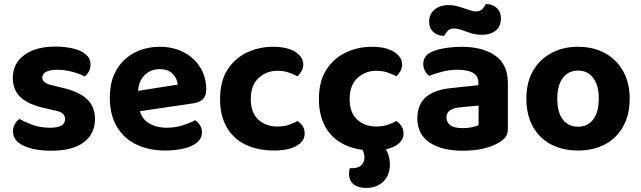

<svg xmlns="http://www.w3.org/2000/svg" viewBox="-20 -725 3151 944"><path d="M447 -140Q447 -67 392 -25.5Q337 16 232 16Q150 16 97 -8Q44 -32 44 -79Q44 -100 53 -115.5Q62 -131 76 -140Q104 -124 141.5 -110.5Q179 -97 227 -97Q300 -97 300 -139Q300 -157 287 -167.5Q274 -178 244 -183L202 -193Q122 -210 82.5 -245.5Q43 -281 43 -343Q43 -413 99.5 -454.5Q156 -496 252 -496Q300 -496 339.5 -486.5Q379 -477 402 -457.5Q425 -438 425 -409Q425 -389 417 -374Q409 -359 396 -349Q385 -356 362.5 -364Q340 -372 313.5 -377Q287 -382 264 -382Q228 -382 208 -372.5Q188 -363 188 -343Q188 -330 199.5 -320.5Q211 -311 240 -305L280 -295Q369 -275 408 -237.5Q447 -200 447 -140Z M612 -170 606 -270 854 -309Q852 -337 830 -361Q808 -385 765 -385Q720 -385 690 -354.5Q660 -324 658 -268L663 -199Q672 -144 710 -120.5Q748 -97 800 -97Q842 -97 879 -109Q916 -121 939 -134Q954 -125 963.5 -109Q973 -93 973 -75Q973 -45 949.5 -25Q926 -5 884.5 5Q843 15 790 15Q713 15 651.5 -14Q590 -43 555 -101Q520 -159 520 -246Q520 -310 540.5 -357Q561 -404 595.5 -434.5Q630 -465 673.5 -480Q717 -495 764 -495Q833 -495 884.5 -467.5Q936 -440 965 -393Q994 -346 994 -284Q994 -253 977 -237Q960 -221 930 -217Z M1344 -377Q1290 -377 1251.5 -341.5Q1213 -306 1213 -238Q1213 -171 1250 -137Q1287 -103 1343 -103Q1376 -103 1400.5 -111.5Q1425 -120 1443 -130Q1460 -118 1469 -103.5Q1478 -89 1478 -68Q1478 -31 1438 -8Q1398 15 1327 15Q1248 15 1188 -13.5Q1128 -42 1095 -99Q1062 -156 1062 -238Q1062 -325 1098 -381.5Q1134 -438 1193.5 -466.5Q1253 -495 1323 -495Q1392 -495 1431.5 -470Q1471 -445 1471 -408Q1471 -390 1462.5 -375.5Q1454 -361 1443 -350Q1424 -360 1399.5 -368.5Q1375 -377 1344 -377Z M1830 -377Q1776 -377 1737.5 -341.5Q1699 -306 1699 -238Q1699 -171 1736 -137Q1773 -103 1829 -103Q1862 -103 1886.5 -111.5Q1911 -120 1929 -130Q1946 -118 1955 -103.5Q1964 -89 1964 -68Q1964 -31 1924 -8Q1884 15 1813 15Q1734 15 1674 -13.5Q1614 -42 1581 -99Q1548 -156 1548 -238Q1548 -325 1584 -381.5Q1620 -438 1679.5 -466.5Q1739 -495 1809 -495Q1878 -495 1917.5 -470Q1957 -445 1957 -408Q1957 -390 1948.5 -375.5Q1940 -361 1929 -350Q1910 -360 1885.5 -368.5Q1861 -377 1830 -377ZM1751 -4 1832 -33Q1868 -12 1882.5 18.5Q1897 49 1897 84Q1897 135 1865.5 167Q1834 199 1779 199Q1741 199 1718.5 181Q1696 163 1696 130Q1696 114 1700 102H1711Q1743 102 1757.5 86.5Q1772 71 1772 48Q1772 37 1767 22Q1762 7 1751 -4Z M2255 -95Q2278 -95 2300.5 -99.5Q2323 -104 2333 -110V-206L2249 -198Q2215 -196 2195 -184Q2175 -172 2175 -148Q2175 -124 2194 -109.5Q2213 -95 2255 -95ZM2249 -495Q2353 -495 2415 -451.5Q2477 -408 2477 -317V-90Q2477 -65 2464 -49.5Q2451 -34 2431 -23Q2401 -5 2356.5 5.5Q2312 16 2255 16Q2153 16 2092.5 -24Q2032 -64 2032 -143Q2032 -211 2074 -247.5Q2116 -284 2199 -292L2332 -306V-318Q2332 -352 2305.5 -367Q2279 -382 2230 -382Q2192 -382 2155.5 -373Q2119 -364 2090 -352Q2078 -360 2069.5 -376.5Q2061 -393 2061 -411Q2061 -453 2107 -472Q2136 -484 2174.5 -489.5Q2213 -495 2249 -495ZM2182 -700Q2210 -700 2235.5 -692.5Q2261 -685 2283 -677Q2305 -669 2320 -669Q2341 -669 2352.5 -681.5Q2364 -694 2368 -705H2373Q2401 -705 2422 -686Q2443 -667 2443 -635Q2443 -595 2417 -574.5Q2391 -554 2351 -554Q2320 -554 2295 -562Q2270 -570 2249.5 -577.5Q2229 -585 2212 -585Q2191 -585 2180.5 -572.5Q2170 -560 2164 -549H2161Q2132 -549 2111 -567.5Q2090 -586 2090 -619Q2090 -646 2103.5 -664Q2117 -682 2138.5 -691Q2160 -700 2182 -700Z M3076 -240Q3076 -162 3044.5 -104.5Q3013 -47 2956 -16Q2899 15 2822 15Q2746 15 2688.5 -15.5Q2631 -46 2599.5 -103.5Q2568 -161 2568 -240Q2568 -319 2600 -375.5Q2632 -432 2689.5 -463.5Q2747 -495 2822 -495Q2898 -495 2955 -463.5Q3012 -432 3044 -374.5Q3076 -317 3076 -240ZM2822 -378Q2775 -378 2747.5 -342Q2720 -306 2720 -240Q2720 -173 2747 -137.5Q2774 -102 2822 -102Q2870 -102 2897 -138Q2924 -174 2924 -240Q2924 -305 2897 -341.5Q2870 -378 2822 -378Z"/></svg>

Font: Baloo Bhaijaan 2
Style: Bold
Weight: 700
Designer: Sanskriti Dholi, Noopur Datye and Ek Type
Foundry: Ek Type
Version: Version 1.701